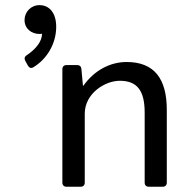

<svg xmlns="http://www.w3.org/2000/svg" viewBox="-20 -709 723 729"><path d="M129.9 -689.5C97.7 -689.5 73.2 -664.1 73.2 -632.8C73.2 -599.6 100.6 -580.1 128.9 -580.1C132.8 -580.1 136.7 -580.1 139.6 -581.1C139.6 -551.8 116.2 -522.5 81.1 -499C73.2 -494.1 71.3 -486.3 76.2 -477.5L85.9 -460C90.8 -451.2 98.6 -448.2 107.4 -454.1C157.2 -484.4 193.4 -542 193.4 -607.4C193.4 -659.2 168 -689.5 129.9 -689.5ZM460.9 -473.6C396.5 -473.6 336.9 -440.4 296.9 -383.8H294.9L289.1 -447.3C288.1 -457 282.2 -461.9 272.5 -461.9H232.4C222.7 -461.9 216.8 -456.1 216.8 -446.3V-15.6C216.8 -5.9 222.7 0 232.4 0H286.1C295.9 0 301.8 -5.9 301.8 -15.6V-277.3C301.8 -354.5 378.9 -402.3 434.6 -402.3C500 -402.3 529.3 -366.2 529.3 -281.2V-15.6C529.3 -5.9 535.2 0 544.9 0H597.7C607.4 0 613.3 -5.9 613.3 -15.6V-292C613.3 -409.2 566.4 -473.6 460.9 -473.6Z"/></svg>

Font: Ed Sans Neue
Style: Regular
Weight: 400
Designer: Stephen Hutchings
Version: Version 1.004;PS 001.004;hotconv 1.0.88;makeotf.lib2.5.64775